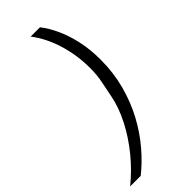

<svg xmlns="http://www.w3.org/2000/svg" viewBox="-362 -800 977 977"><g transform="rotate(-45 126.0 -311.5)"><path d="M274 -425Q274 -332 251.5 -248Q229 -164 190.5 -92.5Q152 -21 102.5 37Q53 95 0 137H-76Q-12 85 41 20Q94 -45 130.5 -116Q167 -187 180 -254L197 -339Q202 -362 204 -385.5Q206 -409 206 -433Q206 -525 180 -610.5Q154 -696 105 -760H172Q201 -723 224 -672.5Q247 -622 260.5 -560Q274 -498 274 -425Z"/></g></svg>

Font: IBM Plex Sans
Style: Italic
Weight: 400
Italic angle: -11.31°
Designer: Mike Abbink, Paul van der Laan, Pieter van Rosmalen
Foundry: Bold Monday
Version: Version 3.201